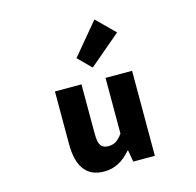

<svg xmlns="http://www.w3.org/2000/svg" viewBox="-133 -1090 1265 1242"><g transform="rotate(-15 500.0 -469.5)"><path d="M416 13.7Q239.3 13.7 239.3 -216.8V-569.3H417V-239.3Q417 -181.6 432.1 -159.7Q447.3 -137.7 482.4 -137.7Q511.7 -137.7 533.2 -150.9Q554.7 -164.1 578.1 -196.3V-569.3H755.9V0H611.3L597.7 -78.1H593.8Q516.6 13.7 416 13.7ZM515.6 -655.3 429.7 -741.2 606.4 -953.1 726.6 -834Z"/></g></svg>

Font: GenEi Gothic M Heavy
Style: Regular
Weight: 800
Designer: o_tamon (Modified); [Source Han Sans]
Ryoko NISHIZUKA  (kana & ideographs); Paul D. Hunt (Latin, Greek & Cyrillic); Wenl
Version: Version 1.1a;Original Version 1.004